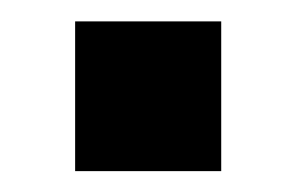

<svg xmlns="http://www.w3.org/2000/svg" viewBox="-20 -164 292 184"><path d="M52 -143.5H192V0H52Z"/></svg>

Font: 1883 Sans SemiBold
Style: Regular
Weight: 600
Designer: 1883 Sans project is a fork of Public Sans.
Version: Version 1.009